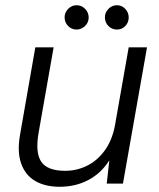

<svg xmlns="http://www.w3.org/2000/svg" viewBox="-20 -702 609 734"><path d="M208 12Q152 12 114 -10.5Q76 -33 60.5 -78Q45 -123 57 -189L115 -521H185L128 -197Q114 -119 137.5 -84Q161 -49 229 -49Q273 -49 312 -68Q351 -87 379.5 -125.5Q408 -164 419 -220L472 -521H542L450 0H388L398 -89Q367 -40 318 -14Q269 12 208 12ZM273 -589Q254 -589 240.5 -602.5Q227 -616 227 -636Q227 -654 240.5 -668Q254 -682 273 -682Q292 -682 305.5 -668Q319 -654 319 -635Q319 -616 305 -602.5Q291 -589 273 -589ZM427 -589Q408 -589 394.5 -602.5Q381 -616 381 -636Q381 -654 394.5 -668Q408 -682 427 -682Q446 -682 459 -668Q472 -654 472 -635Q472 -616 459 -602.5Q446 -589 427 -589Z"/></svg>

Font: DM Sans 10pt Light
Style: Italic
Weight: 300
Italic angle: -10°
Version: Version 4.004;gftools[0.9.30]